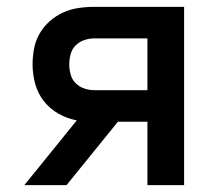

<svg xmlns="http://www.w3.org/2000/svg" viewBox="-20 -540 640 560"><path d="M51 0 204 -189Q176 -194 150.5 -208.5Q125 -223 107.5 -245.5Q90 -268 82.5 -296Q75 -324 75 -352Q75 -376 79.5 -399Q84 -422 95.5 -442Q107 -462 125 -478Q143 -494 164 -503.5Q185 -513 208 -516.5Q231 -520 255 -520H517V0H410V-185H324L174 0ZM255 -277H410V-428H255Q240 -428 225.5 -423Q211 -418 200.5 -407.5Q190 -397 186 -382Q182 -367 182 -352Q182 -338 186 -323Q190 -308 200.5 -297.5Q211 -287 225.5 -282Q240 -277 255 -277Z"/></svg>

Font: Iosevka SS04 Semibold Extended
Style: Regular
Weight: 600
Width: 7
Monospace: yes
Designer: Belleve Invis
Foundry: Belleve Invis
Version: Version 19.0.0; ttfautohint (v1.8.4)